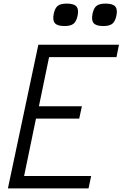

<svg xmlns="http://www.w3.org/2000/svg" viewBox="-20 -1049 682 1069"><path d="M24 0 193.5 -800H642.5L628.5 -731H201L264 -783L187 -410.5L145 -457.5H436L421 -388.5H128.5L190 -435.5L104.5 -22L68 -69H487.5L473 0ZM554.5 -904Q515.5 -904 501.5 -920.2Q487.5 -936.5 495.5 -973.5Q502 -1004.5 518 -1016.8Q534 -1029 568 -1029Q607.5 -1029 621.5 -1013Q635.5 -997 628 -961.5Q621 -929 605 -916.5Q589 -904 554.5 -904ZM338.5 -904Q299.5 -904 285.5 -920.2Q271.5 -936.5 279.5 -973.5Q286 -1004.5 302 -1016.8Q318 -1029 352 -1029Q391.5 -1029 405.5 -1013Q419.5 -997 412 -961.5Q405 -929 389 -916.5Q373 -904 338.5 -904Z"/></svg>

Font: Victor Mono Thin
Style: Italic
Weight: 100
Italic angle: -12°
Monospace: yes
Designer: Rune Bjørnerås
Version: Version 1.561;gftools[0.9.30]